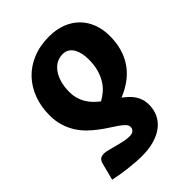

<svg xmlns="http://www.w3.org/2000/svg" viewBox="-214 -835 944 944"><g transform="rotate(-45 257.5 -363.0)"><path d="M46 -104.5Q51 -122 60.2 -128.5Q69.5 -135 87 -135Q97 -135 114.5 -130.5Q132 -126 152.8 -120.2Q173.5 -114.5 195 -110Q216.5 -105.5 234.5 -105.5Q253.5 -105.5 262.2 -114Q271 -122.5 271 -134.5Q271 -146.5 260.5 -157.5Q250 -168.5 233 -180.5Q216 -192.5 194.2 -206.2Q172.5 -220 150 -237Q127.5 -254 105.8 -275Q84 -296 67 -322.8Q50 -349.5 39.5 -382.8Q29 -416 29 -457.5Q29 -516 47.5 -566.2Q66 -616.5 101 -653.8Q136 -691 186.8 -712Q237.5 -733 301.5 -733Q352 -733 391.8 -717.2Q431.5 -701.5 458.8 -673.8Q486 -646 500.5 -607.5Q515 -569 515 -523.5Q515 -433.5 472.5 -369.2Q430 -305 341 -268Q356 -257 369 -244.8Q382 -232.5 391.8 -218Q401.5 -203.5 407 -186.2Q412.5 -169 412.5 -148Q412.5 -113.5 399.2 -85.2Q386 -57 360 -36.5Q334 -16 296.2 -4.8Q258.5 6.5 209 6.5Q189.5 6.5 165.2 4.8Q141 3 116 0Q91 -3 66.8 -7Q42.5 -11 23 -15.5ZM179 -470.5Q179 -444 185.2 -423Q191.5 -402 202 -384.8Q212.5 -367.5 226.5 -353.2Q240.5 -339 256.5 -326.5Q276 -337 294.8 -352.8Q313.5 -368.5 328 -391.5Q342.5 -414.5 351.2 -444.8Q360 -475 360 -515Q360 -537.5 355.8 -557.2Q351.5 -577 342.8 -592Q334 -607 320.2 -615.8Q306.5 -624.5 287.5 -624.5Q264 -624.5 244.2 -613.8Q224.5 -603 210 -582.8Q195.5 -562.5 187.2 -534Q179 -505.5 179 -470.5Z"/></g></svg>

Font: Lato Black
Style: Italic
Weight: 900
Italic angle: -7°
Designer: Lukasz Dziedzic
Foundry: tyPoland Lukasz Dziedzic
Version: Version 2.007; 2014-02-27